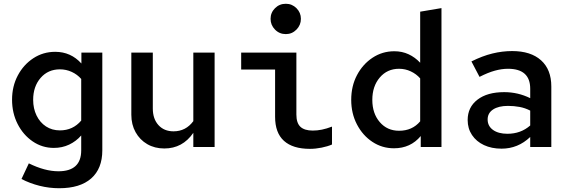

<svg xmlns="http://www.w3.org/2000/svg" viewBox="-20 -780 3040 1019"><path d="M294 219Q241 219 189.5 206Q138 193 94 170L133 87Q218 129 290 129Q411 129 411 18V-61Q384 -30 347 -12.5Q310 5 266 5Q204 5 153.5 -29.5Q103 -64 73.5 -122Q44 -180 44 -251Q44 -322 74.5 -379.5Q105 -437 157 -471Q209 -505 273 -505Q356 -505 412 -443V-501H523V18Q523 115 464 167Q405 219 294 219ZM298 -88Q367 -88 411 -140V-361Q390 -385 360.5 -398.5Q331 -412 298 -412Q235 -412 195.5 -366.5Q156 -321 156 -250Q156 -204 174 -167Q192 -130 224 -109Q256 -88 298 -88Z M852 8Q801 8 761.5 -15Q722 -38 699.5 -78.5Q677 -119 677 -171V-501H791V-204Q791 -149 821 -116Q851 -83 901 -83Q966 -83 1006 -137V-501H1119V0H1006V-75Q949 8 852 8Z M1497 -599Q1463 -599 1439.5 -623Q1416 -647 1416 -680Q1416 -713 1439.5 -736.5Q1463 -760 1497 -760Q1530 -760 1553.5 -736.5Q1577 -713 1577 -680Q1577 -647 1553.5 -623Q1530 -599 1497 -599ZM1625 10Q1534 10 1487 -32.5Q1440 -75 1440 -160V-411H1260V-501H1553V-172Q1553 -127 1574.5 -107Q1596 -87 1640 -87Q1664 -87 1688.5 -92Q1713 -97 1742 -108V-13Q1719 -3 1687 3.5Q1655 10 1625 10Z M2071 7Q2008 7 1956.5 -27Q1905 -61 1874.5 -119.5Q1844 -178 1844 -250Q1844 -323 1874.5 -381Q1905 -439 1957 -473.5Q2009 -508 2073 -508Q2114 -508 2148.5 -492Q2183 -476 2210 -447V-718L2323 -737V0H2213V-58Q2159 7 2071 7ZM2098 -86Q2168 -86 2210 -136V-364Q2190 -387 2160.5 -401Q2131 -415 2098 -415Q2035 -415 1995.5 -368.5Q1956 -322 1956 -250Q1956 -178 1995.5 -132Q2035 -86 2098 -86Z M2642 9Q2589 9 2548.5 -10Q2508 -29 2485 -63.5Q2462 -98 2462 -143Q2462 -211 2514 -251Q2566 -291 2656 -291Q2729 -291 2794 -259V-309Q2794 -415 2676 -415Q2643 -415 2606.5 -405Q2570 -395 2525 -372L2482 -454Q2540 -483 2593 -496Q2646 -509 2698 -509Q2797 -509 2851.5 -460Q2906 -411 2906 -321V0H2794V-53Q2729 9 2642 9ZM2568 -146Q2568 -111 2596.5 -90.5Q2625 -70 2673 -70Q2744 -70 2794 -114V-193Q2767 -207 2737.5 -212.5Q2708 -218 2676 -218Q2626 -218 2597 -199Q2568 -180 2568 -146Z"/></svg>

Font: Red Hat Mono Medium
Style: Regular
Weight: 500
Monospace: yes
Designer: Pentagram, MCKL
Foundry: Pentagram, MCKL
Version: Version 1.023; ttfautohint (v1.8.3)